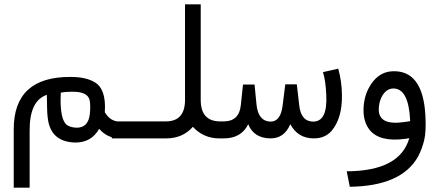

<svg xmlns="http://www.w3.org/2000/svg" viewBox="-20 -635 2040 881"><path d="M259 -210 258 -176Q258 -93 282 -66Q298 -50 332 -49Q385 -49 392 -111Q396 -145 392 -172Q385 -216 308 -214Q279 -214 259 -210ZM43 -42Q43 -283 303 -282Q374 -282 414 -258Q468 -227 461 -121V-120Q486 -77 530 -77H542V0H530Q473 0 435 -44Q399 20 324 19Q224 16 203 -71Q197 -97 196 -141Q196 -150 195 -200Q115 -173 116 -35V226H43Z M865 -53Q818 0 743 0H493V-78H741Q829 -78 829 -177V-615H901V-177Q901 -78 990 -78H1007V0H986Q914 0 865 -53Z M1418 -77Q1484 -78 1477 -202Q1474 -266 1462 -304L1532 -320Q1548 -263 1549 -201Q1551 -92 1501 -34Q1471 0 1420 0Q1347 0 1312 -65Q1284 1 1220 0Q1145 -1 1119 -65Q1087 0 1007 0H999V-78H1007Q1077 -78 1085 -152L1095 -247H1148L1157 -155Q1165 -78 1222 -77Q1268 -77 1277 -152L1289 -248H1342L1353 -152Q1361 -77 1418 -77Z M1932 -104Q1936 -30 1926 10Q1916 50 1898 84Q1822 219 1585 222L1571 151Q1815 150 1858 -1L1840 2Q1722 18 1676 -39Q1648 -75 1648 -129Q1648 -184 1671 -229Q1710 -304 1779 -308Q1921 -315 1932 -104ZM1835 -75 1862 -79V-82Q1855 -230 1784 -229Q1750 -228 1730 -188Q1718 -163 1718 -131Q1719 -58 1835 -75Z"/></svg>

Font: Vazir Code
Style: Code
Weight: 400
Foundry: DejaVu fonts team - Redesigned by Saber Rastikerdar
Version: Version 1.1.2